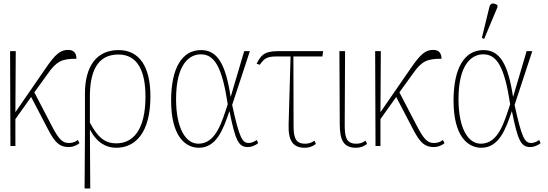

<svg xmlns="http://www.w3.org/2000/svg" viewBox="-20 -825 3095 1085"><path d="M39 0H67V-152L156 -277L253 -91C291 -19 317 6 368 6C386 6 408 1 429 -16L420 -34C405 -22 388 -17 369 -17C334 -17 313 -36 273 -113L174 -303L249 -407C300 -480 330 -493 412 -493C412 -520 401 -543 365 -543C321 -543 293 -519 238 -439L67 -191L69 -536H37Z M458 240H490L488 -91H489C530 -15 583 10 637 10C744 10 830 -73 830 -281C830 -451 766 -542 650 -542C523 -542 460 -447 460 -296V-70ZM637 -15C571 -15 531 -51 488 -132V-280C488 -417 528 -517 649 -517C761 -517 802 -418 802 -279C802 -86 729 -15 637 -15Z M1104 10C1203 10 1242 -94 1276 -196H1277C1310 -32 1327 6 1381 6C1402 6 1424 -4 1439 -16L1431 -34C1418 -25 1402 -17 1386 -17C1350 -17 1333 -42 1292 -232L1392 -536H1360L1284 -279H1283C1255 -463 1209 -542 1116 -542C1010 -542 947 -443 947 -256C947 -57 1026 10 1104 10ZM1101 -13C1028 -13 975 -102 975 -265C975 -467 1053 -518 1115 -518C1192 -518 1235 -447 1267 -236C1234 -138 1202 -13 1101 -13Z M1703 10C1724 10 1746 4 1765 -12L1757 -30C1737 -16 1721 -13 1703 -13C1644 -13 1639 -58 1639 -122L1638 -506H1802L1806 -536H1550C1469 -536 1453 -508 1430 -465L1448 -459C1473 -494 1487 -506 1544 -506H1622L1611 -123C1608 -31 1634 10 1703 10Z M1992 10C2013 10 2035 4 2054 -12L2046 -30C2026 -16 2010 -13 1992 -13C1933 -13 1928 -58 1928 -122L1930 -536H1898L1900 -123C1900 -31 1923 10 1992 10Z M2102 0H2130V-152L2219 -277L2316 -91C2354 -19 2380 6 2431 6C2449 6 2471 1 2492 -16L2483 -34C2468 -22 2451 -17 2432 -17C2397 -17 2376 -36 2336 -113L2237 -303L2312 -407C2363 -480 2393 -493 2475 -493C2475 -520 2464 -543 2428 -543C2384 -543 2356 -519 2301 -439L2130 -191L2132 -536H2100Z M2716 -605 2791 -784V-796C2774 -808 2752 -811 2746 -787L2703 -611ZM2700 10C2799 10 2838 -94 2872 -196H2873C2906 -32 2923 6 2977 6C2998 6 3020 -4 3035 -16L3027 -34C3014 -25 2998 -17 2982 -17C2946 -17 2929 -42 2888 -232L2988 -536H2956L2880 -279H2879C2851 -463 2805 -542 2712 -542C2606 -542 2543 -443 2543 -256C2543 -57 2622 10 2700 10ZM2697 -13C2624 -13 2571 -102 2571 -265C2571 -467 2649 -518 2711 -518C2788 -518 2831 -447 2863 -236C2830 -138 2798 -13 2697 -13Z"/></svg>

Font: Noto Serif SemiCondensed Thin
Style: Regular
Weight: 100
Width: 4
Designer: Monotype Design Team
Foundry: Monotype Imaging Inc.
Version: Version 2.015